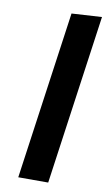

<svg xmlns="http://www.w3.org/2000/svg" viewBox="-86 -797 470 840"><g transform="rotate(10 148.5 -377.0)"><path d="M297 -754 191 0H58L163 -746Z"/></g></svg>

Font: Arsenal
Style: Bold Italic
Weight: 700
Italic angle: -9°
Designer: Andrij Shevchenko
Foundry: Stairsfor.com
Version: Version 1.000